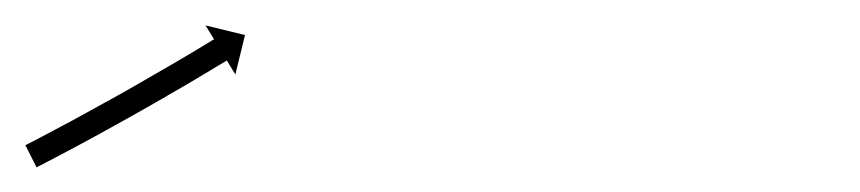

<svg xmlns="http://www.w3.org/2000/svg" viewBox="-33 -135 694 155"><path d="M-10.9 -18.6C-11.4 -18.3 -12 -18.1 -12.5 -17.8L-3.5 0.1C-2.9 -0.2 -2.3 -0.5 -1.8 -0.8L-1.8 -0.8L-1.8 -0.8C-0.1 -1.7 1.5 -2.5 3.2 -3.3L3.2 -3.3L3.2 -3.4C5.7 -4.7 8.3 -6 10.8 -7.3L10.9 -7.4L10.9 -7.4C14.2 -9.1 17.5 -10.9 20.8 -12.6L20.8 -12.6L20.8 -12.6C24.7 -14.7 28.7 -16.8 32.6 -18.9L32.6 -18.9L32.6 -18.9C36.9 -21.3 41.3 -23.6 45.7 -26L45.7 -26L45.7 -26C50.3 -28.6 55 -31.1 59.6 -33.7L59.6 -33.7L59.6 -33.7C64.4 -36.4 69.2 -39 74 -41.7L74 -41.7L74 -41.7C78.8 -44.4 83.5 -47.1 88.3 -49.8L88.3 -49.8L88.3 -49.8C92.9 -52.5 97.5 -55.1 102.1 -57.7L102.1 -57.7L102.1 -57.8C106.4 -60.2 110.7 -62.7 115 -65.2L115 -65.2L115 -65.2C118.8 -67.5 122.7 -69.7 126.5 -72L126.5 -72L126.5 -72C129.7 -73.9 133 -75.8 136.2 -77.8L136.2 -77.8L136.2 -77.8C138.7 -79.3 141.2 -80.8 143.6 -82.3C145.2 -83.2 146.8 -84.2 148.4 -85.1C149 -85.5 149.6 -85.8 150.1 -86.2L157 -74.9L164.8 -106.7L132.9 -114.5L139.8 -103.3C139.2 -102.9 138.6 -102.6 138.1 -102.3C136.5 -101.3 134.9 -100.3 133.3 -99.4C130.9 -97.9 128.4 -96.4 125.9 -94.9L125.9 -94.9L125.9 -94.9C122.7 -93 119.5 -91.1 116.3 -89.2L116.3 -89.2L116.3 -89.2C112.5 -87 108.7 -84.7 104.9 -82.5L104.9 -82.5L104.9 -82.5C100.6 -80 96.4 -77.5 92.1 -75.1L92.1 -75.1L92.1 -75.1C87.5 -72.4 83 -69.8 78.4 -67.2L78.4 -67.2L78.4 -67.2C73.7 -64.5 68.9 -61.8 64.2 -59.1L64.2 -59.1L64.2 -59.1C59.4 -56.5 54.7 -53.8 49.9 -51.2L49.9 -51.2L49.9 -51.2C45.3 -48.6 40.7 -46.1 36.1 -43.6L36.1 -43.6L36.1 -43.6C31.8 -41.2 27.4 -38.9 23.1 -36.5L23.1 -36.5L23.1 -36.5C19.2 -34.4 15.3 -32.3 11.4 -30.3L11.4 -30.3L11.4 -30.3C8.2 -28.5 4.9 -26.8 1.6 -25.1L1.6 -25.1L1.6 -25.1C-1 -23.7 -3.5 -22.4 -6 -21.1L-6 -21.1L-6 -21.1C-7.6 -20.3 -9.3 -19.4 -10.9 -18.6L-10.9 -18.6Z"/></svg>

Font: FRB American Cursive Just Arrows
Style: Bold Italic
Weight: 700
Italic angle: -25°
Version: Version 2.0;Modular Font Editor K font №1